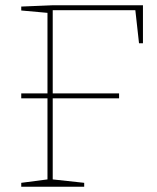

<svg xmlns="http://www.w3.org/2000/svg" viewBox="-20 -712 597 732"><path d="M61 -687 182 -692H525V-547H510L496 -673H181V-356H434V-337H181V-28L301 -15V0H61V-15L161 -28V-337H61V-356H161V-663L61 -672Z"/></svg>

Font: Bitter Pro Thin
Style: Regular
Weight: 250
Designer: Sol Matas, and Bitter project Authors
Foundry: Sol Matas
Version: Version 1.010